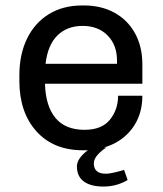

<svg xmlns="http://www.w3.org/2000/svg" viewBox="-20 -541 596 704"><path d="M502 -234H145Q147 -153 183 -109Q219 -65 290 -65Q353 -65 383 -102Q413 -139 413 -190H502Q502 -119 464 -69Q426 -19 361 0H370Q353 10 338.5 26Q324 42 324 58Q324 96 368 96Q388 96 435 82L448 119Q408 143 359 143Q313 143 287.5 124.5Q262 106 262 69Q262 40 302 10H288H284Q176 10 113.5 -59.5Q51 -129 51 -245V-265Q51 -341 79 -399Q107 -457 159 -489Q211 -521 281 -521H288Q351 -521 399.5 -494.5Q448 -468 475 -419Q502 -370 502 -305ZM409 -319Q409 -376 374.5 -411Q340 -446 283 -446Q226 -446 190.5 -411Q155 -376 147 -307H409Z"/></svg>

Font: Chivo
Style: Regular
Weight: 400
Designer: Hector Gatti
Foundry: Omnibus-Type
Version: Version 1.003